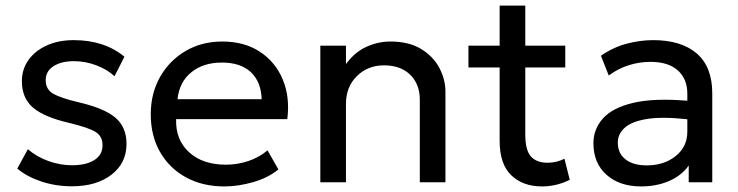

<svg xmlns="http://www.w3.org/2000/svg" viewBox="-20 -654 2648 689"><path d="M238 14.5Q179.5 14.5 128 -2.8Q76.5 -20 42 -49L80 -118.5Q112 -91 154 -76Q196 -61 238 -61Q289.5 -61 318.8 -79.8Q348 -98.5 348 -133Q348 -165 323 -180.5Q298 -196 230 -212.5Q140 -233 99.2 -267.2Q58.5 -301.5 58.5 -362.5Q58.5 -405.5 82.2 -438.8Q106 -472 148 -491Q190 -510 244.5 -510Q354.5 -510 426.5 -450.5L391 -380.5Q364.5 -405 325.2 -419.8Q286 -434.5 245 -434.5Q200 -434.5 172 -416.5Q144 -398.5 144 -366.5Q144 -333 171.2 -317.5Q198.5 -302 262 -287Q353.5 -266 393.8 -232Q434 -198 434 -138Q434 -68.5 380 -27Q326 14.5 238 14.5Z M785 15Q707 15 647.5 -17.5Q588 -50 554.5 -108.2Q521 -166.5 521 -244Q521 -319 554.5 -378Q588 -437 646 -471Q704 -505 777.5 -505Q857 -505 912.8 -468.2Q968.5 -431.5 994.8 -368.5Q1021 -305.5 1011 -226.5H612Q609.5 -153 658.2 -108Q707 -63 791 -63Q831.5 -63 870.8 -76Q910 -89 940 -114.5L979 -46Q942.5 -16 888.8 -0.5Q835 15 785 15ZM617 -298H919Q917 -360 880.5 -394.8Q844 -429.5 776 -429.5Q710 -429.5 666.8 -394.8Q623.5 -360 617 -298Z M1129.5 0V-490H1221.5V-424Q1253 -467 1294.8 -486Q1336.5 -505 1381 -505Q1447.5 -505 1491.2 -478.2Q1535 -451.5 1556.8 -410Q1578.5 -368.5 1578.5 -325V0H1486.5V-296.5Q1486.5 -352 1452 -385.8Q1417.5 -419.5 1358 -419.5Q1300 -419.5 1260.8 -381Q1221.5 -342.5 1221.5 -281V0Z M1925 15Q1856.5 15 1814.8 -25Q1773 -65 1773 -148.5V-412H1661V-490H1773V-634H1865V-490H2008.5V-412H1865V-171.5Q1865 -115 1885.2 -92.5Q1905.5 -70 1944.5 -70Q1962 -70 1977.8 -74Q1993.5 -78 2005.5 -84.5L2024.5 -9Q2004 2 1978 8.5Q1952 15 1925 15Z M2281 15Q2203 15 2156.2 -27Q2109.5 -69 2109.5 -140Q2109.5 -190.5 2143.5 -228.8Q2177.5 -267 2251.8 -284.8Q2326 -302.5 2446.5 -292.5V-318.5Q2446.5 -370.5 2412.5 -401.2Q2378.5 -432 2314 -432Q2275 -432 2237 -420.2Q2199 -408.5 2164.5 -383L2136.5 -454Q2181.5 -485 2230 -497.5Q2278.5 -510 2323.5 -510Q2425 -510 2480.5 -462Q2536 -414 2536 -319V0H2451.5V-60Q2425.5 -23.5 2380.5 -4.2Q2335.5 15 2281 15ZM2197 -142.5Q2197 -103.5 2224.8 -82Q2252.5 -60.5 2301 -60.5Q2363 -60.5 2404.8 -94Q2446.5 -127.5 2446.5 -181.5V-226Q2356 -236 2301.2 -227Q2246.5 -218 2221.8 -195.5Q2197 -173 2197 -142.5Z"/></svg>

Font: Geologica Light
Style: Regular
Weight: 300
Designer: Sindre Bremnes, Frode Helland
Foundry: Monokrom Skriftforlag AS
Version: Version 1.010; ttfautohint (v1.8.4.7-5d5b);gftools[0.9.28]